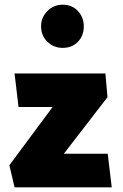

<svg xmlns="http://www.w3.org/2000/svg" viewBox="-20 -798 522 818"><path d="M247 -778Q287 -778 312 -751Q337 -724 337 -686Q337 -646 312 -620Q287 -594 247 -594Q209 -594 182 -620Q155 -646 155 -686Q155 -724 182 -751Q209 -778 247 -778ZM42 -485H429L438 -384L252 -143H439L456 0H42L20 -94L204 -342H59Z"/></svg>

Font: Palanquin Dark
Style: Bold
Weight: 700
Designer: Pria Ravichandran
Version: Version 1.000